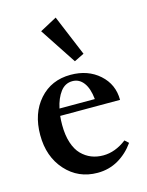

<svg xmlns="http://www.w3.org/2000/svg" viewBox="-107 -745 631 823"><g transform="rotate(-15 209.0 -333.5)"><path d="M252.4 -476.1 146 -637.7 221.2 -678.2 296.4 -497.6ZM223.6 11.2Q138.2 11.2 82.5 -50.8Q26.9 -112.8 26.9 -208.5Q26.9 -304.7 80.1 -364.7Q133.3 -424.8 218.8 -424.8Q295.9 -424.8 346.2 -379.9Q396.5 -335 396.5 -266.1H130.9Q128.9 -248 128.9 -226.1Q128.9 -181.2 139.9 -147.2Q150.9 -113.3 170.4 -93.5Q189.9 -73.7 213.9 -64.2Q237.8 -54.7 266.1 -54.7Q319.3 -54.7 369.6 -93.3L386.2 -78.1Q357.4 -37.1 315.9 -12.9Q274.4 11.2 223.6 11.2ZM219.7 -396.5Q187 -396.5 166.3 -368.9Q145.5 -341.3 136.2 -297.4H293Q288.1 -345.7 268.8 -371.1Q249.5 -396.5 219.7 -396.5Z"/></g></svg>

Font: Elstob 18pt SemiBold
Style: Regular
Weight: 600
Designer: Peter S. Baker
Version: Version 1.015